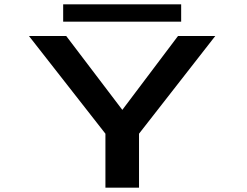

<svg xmlns="http://www.w3.org/2000/svg" viewBox="-20 -866 1140 886"><path d="M466.5 0V-249L113.5 -700H285.5L544.5 -359L801.5 -700H973.5L621.5 -249V0ZM271.5 -766V-846H816V-766Z"/></svg>

Font: Trispace Expanded SemiBold
Style: Regular
Weight: 600
Width: 7
Designer: Tyler Finck
Foundry: Etcetera Type Company
Version: Version 1.210; ttfautohint (v1.8.3)